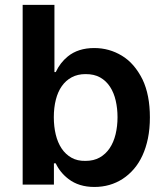

<svg xmlns="http://www.w3.org/2000/svg" viewBox="-20 -747 670 777"><path d="M361.9 9.6Q299 9.6 257.1 -22.7Q223 -48.7 205.6 -85.9H198.2V0H71.7V-727.3H200.3V-455.3H205.6Q223.4 -493.3 254.3 -518.5Q296.2 -552.6 361.5 -552.6Q421.9 -552.6 473 -521.7Q524.1 -491.1 556.8 -425.4Q586.6 -362.9 586.6 -272Q586.6 -225.9 578.7 -187.1Q570.7 -148.4 556.3 -117.4Q541.9 -86.3 521.7 -62.9Q501.4 -39.4 476.9 -23.4Q426.1 9.6 361.9 9.6ZM326 -95.9Q359.4 -95.9 383.7 -109.7Q408 -123.6 424 -147.5Q440 -171.5 447.8 -203.8Q455.6 -236.2 455.6 -272.7Q455.6 -307.9 448.3 -339.7Q441.1 -371.4 425.4 -395.6Q409.8 -419.7 385.3 -433.6Q360.8 -447.4 326 -447.1Q294.4 -447.1 270.4 -434.3Q246.4 -421.5 230.3 -398.6Q214.1 -375.7 206 -343.6Q197.8 -311.4 197.8 -272.7Q197.8 -235.1 205.6 -202.6Q213.4 -170.1 229.4 -146.1Q245.4 -122.2 269.4 -108.7Q293.3 -95.2 326 -95.9Z"/></svg>

Font: Linik Sans SemiBold
Style: Regular
Weight: 600
Designer: Fonts by Rasmus Andersson / Changes by Cristiano Sobral with parts from Marc Monis
Foundry: rsms
Version: Version 3.020; ttfautohint (v1.6)